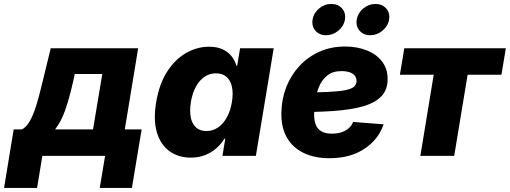

<svg xmlns="http://www.w3.org/2000/svg" viewBox="-74 -781 2554 962"><path d="M-53.7 160.6 -5.4 -132.8H36.1Q55.7 -142.6 71 -167.2Q86.4 -191.9 98.6 -225.8Q110.8 -259.8 120.6 -297.1Q130.4 -334.5 138.7 -369.1L180.2 -539.1H618.2L551.3 -132.8H635.7L586.9 160.6H425.8L452.6 0H138.2L111.8 160.6ZM202.1 -132.8H392.1L438.5 -410.2H300.8L291.5 -369.1Q272.5 -284.7 252 -227.3Q231.4 -169.9 202.1 -132.8Z M882.3 8.8Q820.3 8.8 775.6 -23.2Q731 -55.2 712.2 -117.2Q693.4 -179.2 708.5 -269Q724.1 -361.8 764.2 -423.3Q804.2 -484.9 859.1 -515.9Q914.1 -546.9 973.1 -546.9Q1014.6 -546.9 1042.5 -533.4Q1070.3 -520 1086.9 -498.3Q1103.5 -476.6 1110.8 -451.2H1114.3L1128.9 -539.1H1297.4L1208 0H1040.5L1054.7 -85.9H1050.3Q1034.7 -60.1 1010.5 -38.6Q986.3 -17.1 954.3 -4.2Q922.4 8.8 882.3 8.8ZM960.4 -124.5Q992.7 -124.5 1018.8 -142.6Q1044.9 -160.6 1062.7 -193.1Q1080.6 -225.6 1087.9 -269.5Q1095.2 -314 1088.1 -346.2Q1081.1 -378.4 1060.8 -396Q1040.5 -413.6 1007.8 -413.6Q975.6 -413.6 950 -395.8Q924.3 -377.9 907 -345.7Q889.6 -313.5 882.3 -269.5Q875.5 -225.6 881.8 -193.1Q888.2 -160.6 908 -142.6Q927.7 -124.5 960.4 -124.5Z M1577.1 11.7Q1501 11.7 1445.8 -15.4Q1390.6 -42.5 1362.1 -94.2Q1333.5 -146 1335.9 -219.2Q1337.4 -287.1 1361.1 -346.4Q1384.8 -405.8 1426.8 -450.9Q1468.8 -496.1 1526.6 -522Q1584.5 -547.9 1654.8 -547.9Q1714.8 -547.9 1763.2 -528.8Q1811.5 -509.8 1839.8 -473.4Q1868.2 -437 1868.2 -384.8Q1868.2 -330.6 1835.9 -297.6Q1803.7 -264.6 1742.2 -247.6Q1680.7 -230.5 1592.8 -224.6Q1504.9 -218.8 1394 -218.8L1410.2 -317.4Q1505.4 -317.4 1564.9 -320.1Q1624.5 -322.8 1656.5 -329.3Q1688.5 -335.9 1700.4 -347.2Q1712.4 -358.4 1712.4 -375.5Q1712.4 -398.9 1692.6 -411.9Q1672.9 -424.8 1637.2 -424.8Q1593.3 -424.8 1566.2 -403.1Q1539.1 -381.3 1525.1 -347.9Q1511.2 -314.5 1505.9 -278.8Q1500.5 -243.2 1500 -215.3Q1499 -185.5 1506.1 -161.9Q1513.2 -138.2 1533.2 -124.8Q1553.2 -111.3 1590.3 -111.3Q1629.4 -111.3 1657 -127Q1684.6 -142.6 1695.3 -169.9L1848.1 -158.2Q1822.3 -82 1751.5 -35.2Q1680.7 11.7 1577.1 11.7ZM1781.2 -604.5Q1747.1 -604.5 1727.5 -627.4Q1708 -650.4 1713.4 -683.1Q1718.8 -715.8 1746.1 -738.5Q1773.4 -761.2 1807.1 -761.2Q1841.3 -761.2 1861.1 -738.5Q1880.9 -715.8 1875.5 -683.1Q1870.1 -650.4 1842.5 -627.4Q1814.9 -604.5 1781.2 -604.5ZM1560.1 -604.5Q1525.9 -604.5 1506.3 -627.4Q1486.8 -650.4 1492.2 -683.1Q1497.6 -715.8 1524.7 -738.5Q1551.8 -761.2 1585.9 -761.2Q1620.1 -761.2 1639.9 -738.5Q1659.7 -715.8 1654.3 -683.1Q1648.9 -650.4 1621.3 -627.4Q1593.8 -604.5 1560.1 -604.5Z M2032.2 0 2099.1 -406.7H1929.7L1951.7 -539.1H2460.4L2438.5 -406.7H2269L2201.7 0Z"/></svg>

Font: Inter 18pt ExtraBold
Style: Italic
Weight: 800
Italic angle: -9.3988°
Designer: Rasmus Andersson
Foundry: rsms
Version: Version 4.001;git-66647c0bb